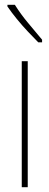

<svg xmlns="http://www.w3.org/2000/svg" viewBox="-20 -783 206 803"><path d="M96 0H71V-527H96ZM42 -763Q68 -722 97.5 -687Q127 -652 156 -617V-606H140Q121 -625 97 -650.5Q73 -676 50.5 -703.5Q28 -731 11 -756V-763Z"/></svg>

Font: Noto Sans Telugu ExtraCondensed Thin
Style: Regular
Weight: 100
Width: 2
Designer: Jelle Bosma - Monotype Design Team
Foundry: Monotype Imaging Inc.
Version: Version 2.005; ttfautohint (v1.8.4.7-5d5b)